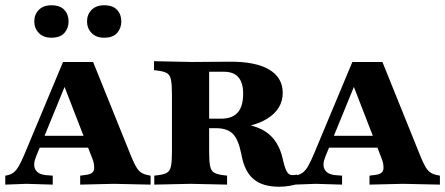

<svg xmlns="http://www.w3.org/2000/svg" viewBox="-26 -697 1688 728"><path d="M-6 3V-31L0 -32Q15 -35 25.5 -43Q36 -51 46 -68.5Q56 -86 68 -115L213 -462H327L467 -115Q484 -72 496 -55.5Q508 -39 530 -34L545 -31V3L405 0L278 3V-31L301 -34Q330 -38 331 -57.5Q332 -77 324 -96L212 -385H226L111 -104Q98 -73 108 -54.5Q118 -36 148 -33L174 -31V3L74 0ZM117 -137 138 -182H311L330 -137ZM168.9 -554Q138.4 -554 121.2 -571.9Q104 -589.9 104 -616Q104 -642 121.2 -659.5Q138.4 -677 168.9 -677Q202 -677 218 -659.5Q234 -642 234 -616Q234 -589.9 218 -571.9Q202 -554 168.9 -554ZM368.9 -554Q338.4 -554 321.2 -571.9Q304 -589.9 304 -616Q304 -642 321.2 -659.5Q338.4 -677 368.9 -677Q402 -677 418 -659.5Q434 -642 434 -616Q434 -589.9 418 -571.9Q402 -554 368.9 -554Z M1032 11Q971 11 937 -16.5Q903 -44 891 -103L889 -113Q878 -168 857 -189.5Q836 -211 792 -211H719V-247H812Q855 -247 875.5 -270.5Q896 -294 896 -342Q896 -425 823 -425H767V-122Q767 -86 770.5 -68Q774 -50 785 -43Q796 -36 819 -33L835 -31V3L697 0L559 3V-31L575 -33Q598 -36 608.5 -43Q619 -50 622.5 -68Q626 -86 626 -122V-338Q626 -375 622.5 -393.5Q619 -412 608 -419Q597 -426 574 -429L558 -431V-465L702 -462L844 -463Q942 -464 994 -433.5Q1046 -403 1046 -345Q1046 -284 988 -247.5Q930 -211 832 -211V-232Q930 -231 980 -198.5Q1030 -166 1046 -95L1048 -86Q1055 -57 1062.5 -45Q1070 -33 1082 -33Q1086 -33 1091 -33.5Q1096 -34 1100 -35L1107 -1Q1071 11 1032 11Z M1091 3V-31L1097 -32Q1112 -35 1122.5 -43Q1133 -51 1143 -68.5Q1153 -86 1165 -115L1310 -462H1424L1564 -115Q1581 -72 1593 -55.5Q1605 -39 1627 -34L1642 -31V3L1502 0L1375 3V-31L1398 -34Q1427 -38 1428 -57.5Q1429 -77 1421 -96L1309 -385H1323L1208 -104Q1195 -73 1205 -54.5Q1215 -36 1245 -33L1271 -31V3L1171 0ZM1214 -137 1235 -182H1408L1427 -137Z"/></svg>

Font: Baskervville SC
Style: Regular
Weight: 400
Designer: Alexis Faudot, Rémi Forte, Morgane Pierson, Rafael Ribas, Tanguy Vanlaeys, Rosalie Wagner, Thomas Huot-Marchand
Foundry: ANRT
Version: Version 1.100